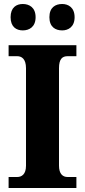

<svg xmlns="http://www.w3.org/2000/svg" viewBox="-20 -940 424 960"><path d="M291 -788C321 -788 353 -805 353 -854C353 -903 321 -920 291 -920C257 -920 227 -903 227 -854C227 -805 257 -788 291 -788ZM94 -788C126 -788 158 -805 158 -854C158 -903 126 -920 94 -920C62 -920 33 -903 33 -854C33 -805 62 -788 94 -788ZM23 0H362V-55H318C294 -55 275 -70 275 -112V-599C275 -646 292 -659 318 -659H362V-714H23V-659H66C88 -659 110 -646 110 -599V-111C110 -68 88 -55 66 -55H23Z"/></svg>

Font: Noto Serif Armenian SemiCondensed
Style: Bold
Weight: 700
Width: 4
Designer: Monotype Design Team
Foundry: Monotype Imaging Inc.
Version: Version 2.008